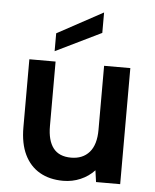

<svg xmlns="http://www.w3.org/2000/svg" viewBox="-53 -773 665 824"><g transform="rotate(5 280.0 -360.5)"><path d="M362 -728V-640L165 -544V-621ZM495 0H391L384 -50Q359 -23 324 -8Q289 7 250 7Q191 7 148.5 -17.5Q106 -42 83 -89.5Q60 -137 60 -207V-500H173V-222Q173 -160 198 -127.5Q223 -95 275 -95Q325 -95 353.5 -127.5Q382 -160 382 -224V-500H495Z"/></g></svg>

Font: Albert Sans SemiBold
Style: Regular
Weight: 600
Designer: Andreas Rasmussen
Foundry: a.Foundry
Version: Version 1.025